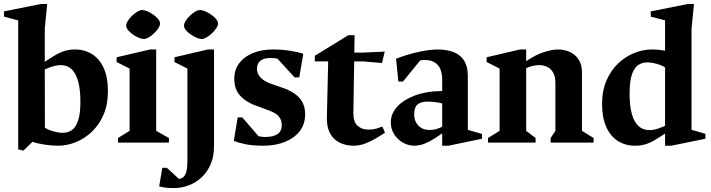

<svg xmlns="http://www.w3.org/2000/svg" viewBox="-28 -713 3556 960"><path d="M63 33.9V-611L-8 -629.9V-656L177 -693H208L195.9 -570.4V-404Q225.1 -423.5 248.3 -437.2Q271.5 -451 295.1 -458.3Q318.7 -465.6 346.9 -465.6Q395.7 -465.6 432.8 -442Q469.9 -418.4 490.7 -372.4Q511.6 -326.4 511.6 -257.7Q511.6 -190.1 489.6 -139.3Q467.5 -88.5 430.9 -53.9Q394.4 -19.4 350.4 -1.9Q306.4 15.6 263.1 15.6Q230.2 15.6 194.9 10.2Q159.6 4.7 134.4 -3.8L88.9 40.1ZM196.5 -74.7Q210.9 -64.5 237.7 -56.7Q264.5 -48.9 285.9 -48.9Q310.9 -48.9 330.9 -62.2Q350.9 -75.6 362.4 -109.6Q374 -143.6 374 -205.1Q374 -267.1 362.4 -307.6Q350.8 -348.1 329.2 -367.8Q307.6 -387.4 275.6 -387.4Q257.5 -387.4 238.2 -381.9Q219 -376.4 195.9 -365.8Z M561.9 0V-22.9L620 -58.7V-370.1L555.1 -402.9V-426.6L721.9 -465.6H752.9V-58.7L816.7 -22.9V0ZM691.9 -517.9Q681.5 -517.9 666.4 -524.1Q651.4 -530.3 637 -540.2Q622.6 -550.1 612.8 -561.8Q602.9 -573.5 602.9 -584.3Q602.9 -595 611.1 -608.5Q619.4 -622 632.3 -634.4Q645.3 -646.7 659 -654.9Q672.7 -663 683.1 -663Q693.1 -663 708.2 -656.8Q723.2 -650.6 737.8 -640.4Q752.4 -630.1 762.2 -618.4Q772.1 -606.8 772.1 -595.4Q772.1 -584.6 763.4 -571.4Q754.6 -558.3 741.7 -545.9Q728.7 -533.5 715 -525.7Q701.2 -517.9 691.9 -517.9Z M840.9 227.4Q822.2 227.4 809.7 226.4Q797.1 225.4 787.7 223.6Q778.2 221.8 767.9 218.9L783.6 126.1H806.4L866.4 181.3Q880.7 180.1 890.3 170.9Q899.9 161.8 904.5 141.8Q909.1 121.7 909.1 88.9V-370.1L844.3 -402.9V-426.6L1011 -465.6H1042V18.7Q1042 67.4 1026.1 105.9Q1010.2 144.5 982.2 171.7Q954.1 198.9 917.6 213.1Q881.1 227.4 840.9 227.4ZM981 -517.9Q970.6 -517.9 955.6 -524.1Q940.5 -530.3 926.1 -540.2Q911.8 -550.1 901.9 -561.8Q892 -573.5 892 -584.3Q892 -595 900.3 -608.5Q908.5 -622 921.4 -634.4Q934.4 -646.7 948.1 -654.9Q961.9 -663 972.9 -663Q982.2 -663 997.3 -656.8Q1012.4 -650.6 1027.2 -640.4Q1042.1 -630.1 1052 -618.4Q1061.9 -606.8 1061.9 -595.4Q1061.9 -584.6 1053.1 -571.4Q1044.4 -558.3 1031.1 -545.9Q1017.9 -533.5 1004.1 -525.7Q990.4 -517.9 981 -517.9Z M1287.7 15.6Q1238 15.6 1201.4 8.4Q1164.9 1.2 1140.9 -8.8L1160.5 -125.9H1183.4L1264.7 -32Q1270 -30.6 1278.5 -29.3Q1287 -28 1296.1 -28Q1336.9 -28 1358.9 -41.9Q1380.9 -55.8 1380.9 -88.4Q1380.9 -112.9 1365.1 -131.8Q1349.3 -150.8 1297 -168L1269.1 -178.4Q1208.1 -198 1175.8 -231.3Q1143.4 -264.5 1143.4 -319Q1143.4 -365.1 1168.8 -397.9Q1194.1 -430.7 1237.6 -448.2Q1281.1 -465.6 1335.7 -465.6Q1383.4 -465.6 1425.9 -458.6Q1468.5 -451.6 1488.5 -443.6L1468.2 -326.1H1445L1360 -418.9Q1355 -420.9 1346.1 -421.9Q1337.2 -423 1325.4 -423Q1256.9 -423 1256.9 -368.1Q1256.9 -344.2 1275.7 -324.4Q1294.5 -304.5 1336 -291.1L1368.1 -279.9Q1434.6 -259.6 1466.2 -226.6Q1497.7 -193.6 1497.7 -141.9Q1497.7 -91.6 1469.9 -56.4Q1442.1 -21.3 1394.9 -2.8Q1347.6 15.6 1287.7 15.6Z M1740.9 15.6Q1702.3 15.6 1671 0.6Q1639.8 -14.4 1622.4 -46.1Q1605.1 -77.9 1606.4 -126.6L1612.9 -406H1546.1V-434.1L1713.6 -537H1745.1L1743.5 -450H1787.6L1895.6 -455L1882 -398L1787.6 -406H1742.9L1738.9 -149.7Q1737.9 -104.5 1759.4 -84.7Q1781 -64.9 1813.9 -64.9Q1836.2 -64.9 1852.9 -69.7Q1869.6 -74.6 1883.9 -80.1L1897 -49.1Q1877.7 -36.7 1851.9 -21.4Q1826.1 -6.1 1797.6 4.8Q1769 15.6 1740.9 15.6Z M2043.4 15.6Q2014.4 15.6 1987.3 0.6Q1960.3 -14.5 1943.1 -41Q1926 -67.5 1926 -101.9Q1926 -143 1956.4 -177.7Q1986.8 -212.4 2044.2 -234.6Q2101.6 -256.9 2182.9 -257.9V-314.1Q2182.9 -347.4 2173.1 -368.9Q2163.4 -390.4 2144.2 -401.6Q2125.1 -412.9 2095.6 -412.9Q2090.2 -412.9 2083.5 -412.4Q2076.7 -411.9 2072.9 -410.9L1987 -305.4H1963.8L1952.4 -419.7Q1999.2 -437.4 2038.9 -447.4Q2078.5 -457.5 2109.1 -461.6Q2139.7 -465.6 2158.6 -465.6Q2209.4 -465.6 2243.2 -451.1Q2277 -436.6 2294.1 -407.6Q2311.1 -378.5 2311.1 -333.4V-63.9L2382.1 -43.2V-19.3L2213.9 15.6H2182.9V-46.4Q2146.6 -20 2120.5 -6.4Q2094.4 7.1 2076.2 11.4Q2058 15.6 2043.4 15.6ZM2119.6 -63.1Q2135.6 -63.1 2151.1 -67Q2166.5 -70.9 2182.9 -79.4V-195.7Q2168.6 -199.6 2150.2 -202.2Q2131.9 -204.9 2108.9 -204.9Q2076.5 -204.9 2059.7 -190.8Q2042.9 -176.7 2042.9 -140Q2042.9 -107 2063.7 -85.1Q2084.5 -63.1 2119.6 -63.1Z M2411.9 0V-22.9L2470 -58.7V-370.1L2405.1 -402.9V-426.6L2571.9 -465.6H2602.9V-407.2Q2654.1 -441.5 2695.1 -453.6Q2736.1 -465.6 2759.7 -465.6Q2796.4 -465.6 2823.7 -452.1Q2851.1 -438.5 2866.5 -413.2Q2881.9 -387.9 2881.9 -351.6V-58.7L2940 -22.9V0H2725.1V-22.9L2749 -58.7V-297.1Q2749 -330.3 2737.8 -349.9Q2726.5 -369.6 2708.3 -378.5Q2690 -387.4 2668.9 -387.4Q2652.9 -387.4 2635.4 -383.5Q2617.9 -379.6 2602.9 -372.1V-58.7L2649.9 -22.9V0Z M3218.4 -62.6Q3231.1 -62.6 3242.4 -64.7Q3253.8 -66.9 3267.1 -71.6Q3280.5 -76.4 3297.3 -83.6V-375.5Q3282.6 -386.1 3256.1 -393.6Q3229.5 -401.1 3208.1 -401.1Q3183.1 -401.1 3163.1 -387.8Q3143.1 -374.4 3131.6 -340.9Q3120 -307.4 3120 -244.9Q3120 -182.9 3131.4 -142.4Q3142.9 -101.9 3164.9 -82.2Q3187 -62.6 3218.4 -62.6ZM3147.1 15.6Q3098.9 15.6 3061.5 -8Q3024.1 -31.6 3003.3 -78.1Q2982.4 -124.6 2982.4 -192.3Q2982.4 -259.9 3004.4 -310.7Q3026.5 -361.5 3063.1 -396.1Q3099.6 -430.6 3143.6 -448.1Q3187.6 -465.6 3230.9 -465.6Q3247.8 -465.6 3264.7 -464.1Q3281.6 -462.5 3297.3 -459.7V-611.1L3225.9 -629.9V-656L3410.9 -693H3441.9L3429.7 -570.4V-63.9L3498.9 -43.9V-19.3L3328.3 15.6H3297.3V-44.8Q3268.6 -25.9 3245.3 -12.1Q3221.9 1.6 3198.8 8.6Q3175.6 15.6 3147.1 15.6Z"/></svg>

Font: Ancizar Serif Light
Style: Regular
Weight: 300
Designer: Cesar Puertas, Viviana Monsalve, Julian Moncada, Julian Prieto, Jose Castro, Felipe Aragon, Mariel Hernandez, Sara Alarc
Version: Version 8.100